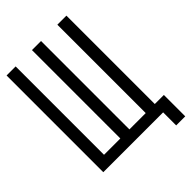

<svg xmlns="http://www.w3.org/2000/svg" viewBox="-261 -907 1123 1123"><g transform="rotate(-45 300.0 -346.0)"><path d="M15 0V-800H90V-69H225V-800H300V-69H435V-800H510V0ZM510 108V0H418V-69H585V108Z"/></g></svg>

Font: Victor Mono Thin
Style: Regular
Weight: 100
Monospace: yes
Designer: Rune Bjørnerås
Version: Version 1.561;gftools[0.9.30]